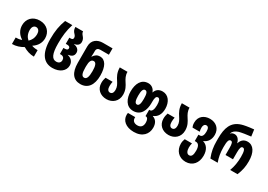

<svg xmlns="http://www.w3.org/2000/svg" viewBox="12 -1829 4375 3138"><g transform="rotate(30 2200.0 -260.0)"><path d="M49 0C125 0 195 -24 256 -61C317 -24 387 0 463 0V-122C436 -122 393 -125 353 -139V-143C431 -192 473 -266 473 -350C473 -467 393 -560 256 -560C118 -560 39 -467 39 -350C39 -265 80 -192 158 -143V-139C115 -124 76 -122 49 -122ZM256 -183C213 -220 186 -271 186 -346C186 -394 209 -438 256 -438C303 -438 326 -394 326 -346C326 -271 298 -220 256 -183Z M815 10C954 10 1044 -67 1044 -166C1044 -246 987 -288 929 -301V-304C987 -313 1035 -334 1035 -403C1035 -461 987 -497 929 -503V-506C985 -517 1023 -543 1023 -599C1023 -642 1005 -669 986 -691C967 -713 953 -732 953 -760H808C808 -703 829 -677 851 -654C867 -637 880 -620 880 -594C880 -567 863 -558 836 -558H810V-442H837C875 -442 892 -427 892 -403C892 -378 875 -365 837 -365H810V-250H829C875 -250 897 -220 897 -183C897 -138 868 -111 818 -111C738 -111 698 -188 698 -384C698 -529 710 -632 750 -760H614C570 -645 551 -538 551 -384C551 -98 660 10 815 10Z M1342 10C1481 10 1559 -94 1559 -273C1559 -444 1501 -544 1400 -544C1350 -544 1310 -519 1280 -471H1276C1280 -513 1280 -534 1280 -555V-577C1280 -622 1307 -640 1348 -640H1509V-760H1328C1225 -760 1135 -704 1135 -582V-272C1135 -86 1209 10 1342 10ZM1344 -112C1299 -112 1280 -160 1280 -266V-292C1280 -383 1301 -427 1349 -427C1394 -427 1412 -370 1412 -273C1412 -165 1393 -112 1344 -112Z M1835 10C1946 10 2038 -65 2038 -189C2038 -281 2003 -336 1969 -388C1939 -435 1912 -480 1912 -550H1767C1767 -450 1804 -390 1838 -338C1866 -295 1891 -255 1891 -194C1891 -141 1868 -112 1832 -112C1793 -112 1774 -148 1774 -202C1774 -235 1777 -260 1783 -287H1650C1638 -249 1632 -223 1632 -180C1632 -65 1718 10 1835 10Z M2490 250C2654 250 2734 151 2734 33C2734 -47 2703 -106 2633 -130V-134C2709 -162 2750 -233 2750 -334C2750 -464 2681 -560 2573 -560C2504 -560 2456 -527 2436 -464H2433C2412 -527 2360 -560 2304 -560C2170 -560 2116 -440 2116 -301C2116 -169 2173 -42 2311 -42C2460 -42 2507 -180 2507 -297V-325C2507 -401 2517 -438 2555 -438C2589 -438 2603 -391 2603 -319C2603 -240 2582 -190 2544 -190H2529V-70H2537C2572 -70 2587 -26 2587 20C2587 82 2559 128 2488 128C2432 128 2391 100 2391 44C2391 39 2391 33 2392 28H2255C2252 41 2251 54 2251 67C2251 168 2336 250 2490 250ZM2312 -164C2271 -164 2258 -219 2258 -300C2258 -387 2271 -438 2312 -438C2354 -438 2365 -386 2365 -301C2365 -218 2354 -164 2312 -164Z M3006 10C3117 10 3209 -65 3209 -189C3209 -281 3174 -336 3140 -388C3110 -435 3083 -480 3083 -550H2938C2938 -450 2975 -390 3009 -338C3037 -295 3062 -255 3062 -194C3062 -141 3039 -112 3003 -112C2964 -112 2945 -148 2945 -202C2945 -235 2948 -260 2954 -287H2821C2809 -249 2803 -223 2803 -180C2803 -65 2889 10 3006 10Z M3466 250C3599 250 3676 151 3676 17C3676 -98 3623 -166 3550 -186V-189C3623 -218 3664 -281 3664 -371C3664 -487 3581 -560 3467 -560C3357 -560 3271 -495 3271 -380C3271 -338 3276 -321 3289 -292H3424C3418 -316 3415 -337 3415 -366C3415 -403 3430 -438 3467 -438C3503 -438 3519 -409 3519 -347C3519 -286 3501 -240 3456 -240H3430V-120H3452C3502 -120 3529 -76 3529 7C3529 90 3509 128 3464 128C3417 128 3399 73 3399 19C3399 -12 3403 -41 3410 -64H3273C3261 -35 3254 -2 3254 31C3254 153 3335 250 3466 250Z M3794 0H3932C3901 -82 3886 -166 3886 -268C3886 -374 3897 -422 3936 -422C3969 -422 3979 -389 3979 -305V-174H4120V-305C4120 -389 4132 -422 4164 -422C4202 -422 4214 -373 4214 -271C4214 -176 4199 -85 4167 0H4306C4347 -101 4361 -174 4361 -275C4361 -441 4297 -544 4186 -544C4120 -544 4071 -508 4052 -438H4048C4030 -508 3989 -544 3941 -544C3914 -544 3887 -536 3869 -515H3865C3883 -564 3918 -589 3976 -609C4011 -620 4124 -638 4193 -645L4176 -770C4063 -759 3997 -746 3957 -734C3783 -682 3739 -544 3739 -349V-298C3739 -192 3752 -107 3794 0Z"/></g></svg>

Font: Noto Sans Georgian ExtraCondensed ExtraBold
Style: Regular
Weight: 800
Width: 2
Designer: Monotype Design Team, Akaki Razmadze
Foundry: Google LLC
Version: Version 2.005